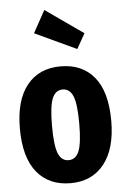

<svg xmlns="http://www.w3.org/2000/svg" viewBox="-57 -867 609 925"><g transform="rotate(-5 247.0 -404.0)"><path d="M192.9 -825.2 376 -696.8 335 -624 133.8 -717.8ZM247.1 -547.9Q351.1 -547.9 409.4 -477.1Q467.8 -406.2 467.8 -265.1Q467.8 -130.4 409.2 -56.6Q350.6 17.1 247.1 17.1Q142.6 17.1 84.2 -54.7Q25.9 -126.5 25.9 -266.1Q25.9 -402.8 84.2 -475.3Q142.6 -547.9 247.1 -547.9ZM181.2 -266.1Q181.2 -170.4 196.8 -132.3Q212.4 -94.2 247.1 -94.2Q281.7 -94.2 297.4 -132.8Q313 -171.4 313 -265.1Q313 -359.9 297.4 -397.9Q281.7 -436 247.1 -436Q212.4 -436 196.8 -397.7Q181.2 -359.4 181.2 -266.1Z"/></g></svg>

Font: Fira Sans Compressed
Style: Bold
Weight: 700
Width: 1
Designer: Carrois Corporate & Edenspiekermann AG
Foundry: Carrois Corporate GbR & Edenspiekermann AG
Version: Version 4.203;PS 004.203;hotconv 1.0.88;makeotf.lib2.5.64775